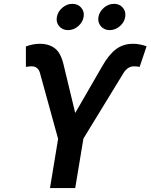

<svg xmlns="http://www.w3.org/2000/svg" viewBox="-20 -961 769 981"><path d="M235.4 0 276.9 -251.5 184.1 -588.4Q174.8 -622.1 141.1 -622.1Q134.3 -622.1 124.8 -621.1Q115.2 -620.1 112.3 -619.1V-723.6Q129.4 -730 146.7 -733.6Q164.1 -737.3 184.1 -737.3Q230 -737.3 261 -713.6Q292 -689.9 306.2 -625L364.3 -383.8L502 -622.1Q534.2 -679.7 571.3 -708.5Q608.4 -737.3 660.6 -737.3Q679.2 -737.3 696.3 -733.6Q713.4 -730 729 -724.6L693.4 -619.1Q690.9 -620.1 681.9 -621.1Q672.9 -622.1 665.5 -622.1Q632.3 -622.1 611.3 -588.4L406.2 -252.9L364.3 0ZM540.5 -807.1Q512.2 -807.1 495.4 -826.9Q478.5 -846.7 482.9 -874Q487.8 -901.9 511 -921.6Q534.2 -941.4 562.5 -941.4Q590.8 -941.4 607.7 -921.6Q624.5 -901.9 619.6 -874Q615.2 -846.7 592 -826.9Q568.8 -807.1 540.5 -807.1ZM327.6 -807.1Q299.3 -807.1 282.5 -826.9Q265.6 -846.7 270.5 -874Q275.4 -901.9 298.6 -921.6Q321.8 -941.4 349.6 -941.4Q377.9 -941.4 395 -921.6Q412.1 -901.9 407.2 -874Q402.3 -846.7 379.2 -826.9Q356 -807.1 327.6 -807.1Z"/></svg>

Font: Inter Semi Bold
Style: Italic
Weight: 600
Italic angle: -9.39999°
Designer: Rasmus Andersson
Foundry: rsms
Version: Version 4.000;git-3c8e0fc